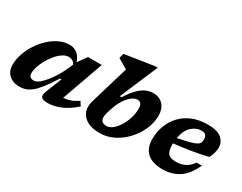

<svg xmlns="http://www.w3.org/2000/svg" viewBox="-84 -1216 2145 1699"><g transform="rotate(30 988.0 -366.0)"><path d="M392.5 -68.5 457 -229.5H441.5Q393 -151.5 355.2 -103.5Q317.5 -55.5 285.5 -30.2Q253.5 -5 224 4Q194.5 13 163.5 13Q125 13 91.8 -2.2Q58.5 -17.5 37.8 -48.5Q17 -79.5 17 -127Q17 -181.5 36.2 -238.2Q55.5 -295 89.5 -347.5Q123.5 -400 168 -441.5Q212.5 -483 263.2 -507.2Q314 -531.5 366.5 -531.5Q461.5 -531.5 497 -428.5L562 -518.5H702L551.5 -95.5Q588 -98.5 622.8 -110.8Q657.5 -123 697.5 -149.5L724.5 -107Q641.5 -36 574.8 -11.5Q508 13 456 13Q405 13 389.5 -5Q374 -23 392.5 -68.5ZM198.5 -146Q198.5 -97.5 250 -97.5Q273.5 -97.5 303 -121.2Q332.5 -145 363 -183.5Q393.5 -222 420 -267.5Q446.5 -313 464.5 -356.5L481.5 -396.5Q467 -419 450.2 -427Q433.5 -435 413.5 -435Q384.5 -435 354 -415Q323.5 -395 295.8 -362.5Q268 -330 246 -291.2Q224 -252.5 211.2 -214.2Q198.5 -176 198.5 -146Z M907.5 -590.5Q898 -596.5 879.5 -607.2Q861 -618 841 -630Q821 -642 806.5 -650.5L818.5 -699.5L1114.5 -745H1143L978.5 -359H996Q1039 -425.5 1077 -463.2Q1115 -501 1150.5 -516.2Q1186 -531.5 1222 -531.5Q1288.5 -531.5 1325.2 -489.5Q1362 -447.5 1362 -381Q1362 -309.5 1331.2 -239.2Q1300.5 -169 1247.8 -112Q1195 -55 1127.5 -21Q1060 13 987 13Q888 13 834.8 -29.2Q781.5 -71.5 781.5 -139.5Q781.5 -167 791 -200ZM955 -179.5Q945.5 -148.5 945.5 -128Q945.5 -71 1007 -71Q1037 -71 1067.5 -95.2Q1098 -119.5 1123 -159.8Q1148 -200 1163.2 -248.8Q1178.5 -297.5 1178.5 -346.5Q1178.5 -411 1130.5 -411Q1102 -411 1071.2 -386.8Q1040.5 -362.5 1013.5 -320.2Q986.5 -278 969.5 -224Z M1915 -190Q1862.5 -76.5 1790.2 -31.8Q1718 13 1627.5 13Q1521 13 1468.8 -36Q1416.5 -85 1416.5 -175Q1416.5 -247 1440.2 -311.2Q1464 -375.5 1510.2 -425.2Q1556.5 -475 1624.5 -503.2Q1692.5 -531.5 1780.5 -531.5Q1879.5 -531.5 1921.8 -494Q1964 -456.5 1964 -403Q1964 -377 1956.8 -348.5Q1949.5 -320 1933.5 -289.5Q1850.5 -269.5 1763.2 -255.5Q1676 -241.5 1594.5 -233Q1594.5 -227.5 1594.5 -221.5Q1594.5 -154.5 1617 -129.2Q1639.5 -104 1698.5 -104Q1747 -104 1787.5 -123.5Q1828 -143 1861.5 -190ZM1758 -457.5Q1706 -457.5 1660.5 -416.2Q1615 -375 1600 -290.5Q1678 -306 1721.8 -317.8Q1765.5 -329.5 1785.2 -341.5Q1805 -353.5 1810 -368.2Q1815 -383 1815 -404Q1815 -428.5 1801 -443Q1787 -457.5 1758 -457.5Z"/></g></svg>

Font: Newsreader 6pt
Style: Bold Italic
Weight: 700
Italic angle: -17°
Designer: Hugues Gentile
Foundry: Production Type
Version: Version 1.003; ttfautohint (v1.8.3)